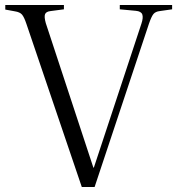

<svg xmlns="http://www.w3.org/2000/svg" viewBox="-20 -743 704 763"><path d="M305 0 85 -648Q76 -675 67.5 -685Q59 -695 39 -698L1 -705V-723H234V-706L181 -699Q163 -697 159 -686.5Q155 -676 162 -651L351 -77H353L542 -649Q550 -673 545.5 -685.5Q541 -698 520 -700L456 -706V-723H664V-706L615 -699Q598 -697 590 -687.5Q582 -678 572 -649L356 0Z"/></svg>

Font: Literata 60pt Light
Style: Regular
Weight: 300
Designer: Latin by Veronika Burian and Jose Scaglione. Greek by Irene Vlachou. Cyrillic by Vera Evstafieva.
Foundry: TypeTogether
Version: Version 3.103;gftools[0.9.29]